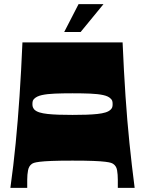

<svg xmlns="http://www.w3.org/2000/svg" viewBox="-20 -904 698 924"><path d="M30 0Q45 -108 55.5 -215.5Q66 -323 74 -441.5Q82 -560 88 -700H570Q576 -560 584 -441.5Q592 -323 603 -215.5Q614 -108 628 0H547Q547 -10 547 -19.5Q547 -29 547 -39Q547 -64 543.5 -84.5Q540 -105 525 -115Q521 -118 513.5 -120.5Q506 -123 486.5 -125.5Q467 -128 429.5 -129.5Q392 -131 329 -131Q266 -131 228.5 -129.5Q191 -128 171.5 -125.5Q152 -123 144.5 -120.5Q137 -118 133 -115Q119 -105 115 -84.5Q111 -64 111 -39Q111 -29 111 -19.5Q111 -10 111 0ZM329 -351Q365 -351 395 -352Q425 -353 448.5 -355.5Q472 -358 488 -363Q504 -368 513 -377Q518 -382 520 -387.5Q522 -393 522 -403Q522 -408 521.5 -412Q521 -416 520 -419Q519 -422 517 -424.5Q515 -427 513 -429Q502 -441 476.5 -446.5Q451 -452 413.5 -453.5Q376 -455 329 -455Q282 -455 244.5 -453.5Q207 -452 182 -446.5Q157 -441 145 -429Q143 -427 141 -424.5Q139 -422 138 -419Q137 -416 136.5 -412Q136 -408 136 -403Q136 -393 138.5 -387.5Q141 -382 145 -377Q154 -368 170 -363Q186 -358 209.5 -355.5Q233 -353 263 -352Q293 -351 329 -351ZM289 -750 358 -884H478L368 -750Z"/></svg>

Font: Ojuju ExtraLight ExtraBold
Style: Regular
Weight: 800
Version: Version 1.000